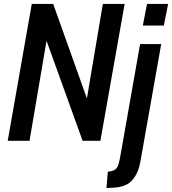

<svg xmlns="http://www.w3.org/2000/svg" viewBox="-20 -720 880 982"><path d="M19.5 0 142.5 -700H252L424.5 -216.5L506 -700H617.5L493.5 0H402.5L218 -511.5L131 0ZM710.5 -589.5 732 -700H840L818 -589.5ZM524.5 242 531.5 158Q557 156 569 147Q581 138 586.5 119Q592 100 597.5 67L696.5 -494.5H804.5L697.5 109.5Q687.5 165 657.5 200.2Q627.5 235.5 565 239.5Z"/></svg>

Font: Cabin Condensed SemiBold
Style: Italic
Weight: 600
Width: 3
Italic angle: -10°
Designer: Pablo Impallari
Foundry: Pablo Impallari. http://www.impallari.com Igino Marini. http://www.ikern.com
Version: Version 3.001; ttfautohint (v1.8.3)